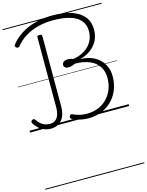

<svg xmlns="http://www.w3.org/2000/svg" viewBox="-236 -1284 1570 2053"><g transform="rotate(-15 548.5 -257.5)"><path d="M644 15Q612 15 580 10Q548 5 519 -4.5Q490 -14 467 -27Q456 -33 453.5 -41.5Q451 -50 457 -61Q463 -72 470.5 -74Q478 -76 490 -71Q513 -60 538 -52Q563 -44 589.5 -40.5Q616 -37 644 -37Q711 -37 767 -60Q823 -83 864 -125Q905 -167 928 -224.5Q951 -282 951 -351Q951 -427 915.5 -479.5Q880 -532 813 -559.5Q746 -587 654 -587Q633 -577 614.5 -572Q596 -567 580 -567Q555 -566 541.5 -577.5Q528 -589 528 -605Q528 -618 535 -628.5Q542 -639 555.5 -645.5Q569 -652 588 -652Q607 -652 622 -649Q637 -646 652 -640Q706 -649 749.5 -670Q793 -691 824 -722.5Q855 -754 872 -795.5Q889 -837 889 -886Q889 -956 850 -1002.5Q811 -1049 735.5 -1072.5Q660 -1096 549 -1096Q457 -1096 378.5 -1075.5Q300 -1055 237 -1016Q174 -977 128 -919Q120 -912 112 -910.5Q104 -909 95 -916Q84 -924 82 -932.5Q80 -941 87 -950Q123 -997 171.5 -1033.5Q220 -1070 279 -1095.5Q338 -1121 407 -1134.5Q476 -1148 554 -1148Q679 -1148 766.5 -1118Q854 -1088 900 -1030Q946 -972 946 -887Q946 -837 930.5 -794Q915 -751 885 -716.5Q855 -682 814 -657.5Q773 -633 723 -620V-619Q786 -619 838.5 -599.5Q891 -580 929 -545Q967 -510 988 -461.5Q1009 -413 1009 -354Q1009 -290 991.5 -233Q974 -176 941.5 -130.5Q909 -85 863.5 -52.5Q818 -20 763 -2.5Q708 15 644 15ZM229 18Q189 18 154.5 4.5Q120 -9 93.5 -33.5Q67 -58 48 -89Q42 -99 44 -108Q46 -117 55 -123Q66 -130 74 -128.5Q82 -127 89 -118Q108 -90 129 -71.5Q150 -53 175.5 -43.5Q201 -34 231 -34Q285 -34 312.5 -74.5Q340 -115 340 -192V-963Q340 -974 346.5 -978Q353 -982 367 -982Q381 -982 387.5 -977.5Q394 -973 394 -963V-186Q394 -123 375 -77.5Q356 -32 319 -7Q282 18 229 18ZM0 623H1097V633H0ZM0 -20H1097V0H0ZM0 -505H1097V-500H0ZM0 -1143H1097V-1133H0Z"/></g></svg>

Font: Playwrite CL Guides
Style: Regular
Weight: 400
Designer: Veronika Burian, José Scaglione
Foundry: TypeTogether
Version: Version 1.003